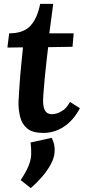

<svg xmlns="http://www.w3.org/2000/svg" viewBox="-20 -671 435 985"><path d="M253 -651 233 -500H358L352 -431L227 -429Q223 -393 218 -351.5Q213 -310 209.5 -270.5Q206 -231 203.5 -199.5Q201 -168 201 -151Q201 -138 204 -122.5Q207 -107 217 -96Q227 -85 249 -85Q257 -85 272.5 -89.5Q288 -94 306 -107Q324 -120 339 -148L390 -116Q356 -52 307 -20.5Q258 11 202 11Q147 11 119.5 -12Q92 -35 83 -72.5Q74 -110 75 -151Q77 -185 80 -231.5Q83 -278 88 -329.5Q93 -381 98 -428L18 -427L27 -500Q101 -500 136.5 -539Q172 -578 186 -651ZM138 294 86 253Q115 209 127 179Q139 149 140 121.5Q141 94 137 60L245 36Q254 53 258 71.5Q262 90 260 108Q259 137 241.5 170Q224 203 196.5 235Q169 267 138 294Z"/></svg>

Font: Lora
Style: Italic
Weight: 400
Italic angle: -3°
Designer: Olga Karpushina, Alexei Vanyashin (Cyrillic)
Foundry: Cyreal
Version: Version 3.008